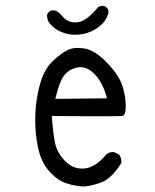

<svg xmlns="http://www.w3.org/2000/svg" viewBox="-20 -656 540 668"><path d="M266.6 -69.3Q232.4 -69.3 206.5 -95.7Q178.7 -124.5 171.6 -158Q164.6 -191.4 160.2 -252.4Q273.4 -251.5 304.7 -251.5Q395.5 -251.5 404.3 -252.4Q417.5 -253.9 417.5 -285.2Q417.5 -322.3 405.3 -358.9Q392.1 -397.9 347.7 -442.4Q309.1 -481 275.9 -486.8Q261.7 -489.3 250 -489.3Q232.4 -489.3 218.8 -483.4Q195.3 -473.1 164.1 -443.8Q133.3 -415 119.1 -362.8Q102.5 -302.2 102.5 -237.3Q102.5 -190.4 111.8 -145.5Q122.1 -93.3 150.1 -61.5Q178.2 -29.8 207 -19.5Q235.8 -9.3 267.6 -7.3Q293.9 -7.3 331.5 -21Q367.7 -34.2 401.9 -88.4Q402.3 -90.3 402.3 -94.7Q402.3 -99.1 400.6 -105.7Q398.9 -112.3 394.5 -118.2L377.9 -126.5Q376 -127 371.6 -127Q367.2 -127 361.3 -125.2Q355.5 -123.5 350.1 -118.7Q312 -73.2 273.9 -69.8Q270 -69.3 266.6 -69.3ZM259.8 -422.4Q289.1 -422.4 315.9 -390.6Q337.9 -364.3 349.6 -323.2L352.5 -314L172.4 -312Q179.7 -340.8 185.1 -356.9Q194.8 -383.8 205.1 -396Q219.2 -413.6 244.1 -419.9Q252 -422.4 259.8 -422.4ZM144 -605.5Q143.6 -603 143.6 -599.9Q143.6 -596.7 144.8 -591.6Q146 -586.4 149.4 -579.6Q154.8 -571.3 164.1 -563Q188.5 -541 229.5 -535.6Q235.4 -535.2 241.2 -535.2Q271.5 -535.2 295.4 -545.9Q311 -552.7 326.2 -564.5Q347.7 -581.1 356.9 -608.4V-621.6Q352.5 -630.9 342.8 -635.3Q340.8 -635.7 337.9 -635.7Q329.1 -635.7 321.3 -630.9Q296.4 -600.6 274.9 -587.9Q262.2 -580.1 250 -578.6Q245.6 -578.1 241.7 -578.1Q215.3 -578.1 199.2 -597.2Q185.5 -614.3 172.4 -619.6H157.7Q148.4 -615.2 144 -605.5Z"/></svg>

Font: Bakudai
Style: ExtraLight
Weight: 200
Version: Version 1.48